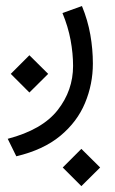

<svg xmlns="http://www.w3.org/2000/svg" viewBox="-20 -261 387 644"><path d="M16.1 -13.2 78.6 -75.7 141.6 -13.2 78.6 49.3ZM190.4 300.8 252.9 238.3 315.9 300.8 252.9 363.3ZM254.9 -240.7Q274.4 -193.4 283 -144.5Q291.5 -95.7 291.5 -47.9Q291.5 21.5 265.1 84.7Q238.8 147.9 182.1 194.8Q125.5 241.7 34.7 263.2L5.9 204.6Q121.6 174.3 173.3 108.4Q225.1 42.5 225.1 -40Q225.1 -81.5 216.8 -126.5Q208.5 -171.4 189.5 -217.3Z"/></svg>

Font: Vazir Light FD-UI
Style: Light-FD-UI
Weight: 300
Designer: Saber Rastikerdar
Foundry: Saber Rastikerdar
Version: Version 30.1.0